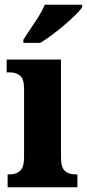

<svg xmlns="http://www.w3.org/2000/svg" viewBox="-20 -786 365 806"><path d="M12 0V-54H22Q48 -54 64.5 -69Q81 -84 81 -127V-414Q81 -454 64.5 -468Q48 -482 23 -482H8V-536H236V-126Q236 -83 252.5 -68.5Q269 -54 295 -54H305V0ZM78 -619Q91 -640 108.5 -665.5Q126 -691 142.5 -717.5Q159 -744 168 -766H325V-756Q317 -743 297 -723.5Q277 -704 251.5 -682Q226 -660 199 -640Q172 -620 149 -606H78Z"/></svg>

Font: Noto Serif Ethiopic Condensed ExtraBold
Style: Regular
Weight: 800
Width: 3
Designer: Monotype Design Team
Foundry: Monotype Imaging Inc.
Version: Version 2.102; ttfautohint (v1.8.4.7-5d5b)